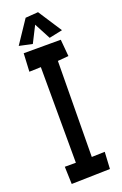

<svg xmlns="http://www.w3.org/2000/svg" viewBox="-162 -898 596 941"><g transform="rotate(-20 135.5 -428.0)"><path d="M244.6 -96.7 239.7 -8.8 38.6 -3.9 35.6 -94.7H93.3L92.3 -593.8L31.7 -591.8L36.6 -686.5H230L237.8 -598.6L181.2 -593.8L176.3 -94.7ZM251.5 -728.5 182.1 -713.9 137.2 -798.8 94.2 -713.9 25.9 -728.5 105 -846.7 171.4 -851.6Z"/></g></svg>

Font: Maiden Orange
Style: Regular
Weight: 400
Designer: Astigmatic (AOETI)
Foundry: Astigmatic (AOETI)
Version: Version 1.000